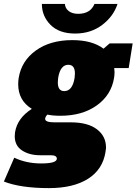

<svg xmlns="http://www.w3.org/2000/svg" viewBox="-68 -720 693 973"><path d="M144.2 -700H260.8Q262.5 -677.5 280.4 -663.8Q298.3 -650 328.3 -650Q390 -650 410.8 -700H527.5Q507.5 -637.5 450 -593.8Q392.5 -550 312.5 -550Q231.7 -550 187.9 -594.2Q144.2 -638.3 144.2 -700ZM-48.3 200 4.2 79.2Q65.8 108.3 140.8 108.3Q220 108.3 220 84.2Q220 66.7 189.2 66.7H135Q80.8 66.7 43.8 42.5Q6.7 18.3 6.7 -30Q6.7 -36.7 8.3 -50Q20 -121.7 93.3 -168.3Q24.2 -210.8 24.2 -293.3Q24.2 -308.3 26.7 -325Q40.8 -411.7 113.8 -464.2Q186.7 -516.7 298.3 -516.7Q399.2 -516.7 456.7 -473.3L487.5 -500H604.2L584.2 -375H510.8Q512.5 -361.7 512.5 -355Q512.5 -340 510 -325Q495.8 -238.3 422.5 -185.8Q349.2 -133.3 237.5 -133.3Q200 -133.3 171.7 -139.2Q160.8 -126.7 160.8 -117.5Q160.8 -100 207.5 -100H290.8Q376.7 -100 422.9 -65Q469.2 -30 469.2 27.5Q469.2 30.8 468.8 34.6Q468.3 38.3 467.5 42.9Q466.7 47.5 466.7 50Q452.5 139.2 377.9 186.2Q303.3 233.3 180 233.3Q36.7 233.3 -48.3 200ZM225 -302.5Q225 -258.3 257.5 -258.3Q299.2 -258.3 310 -325Q311.7 -340 311.7 -347.5Q311.7 -391.7 278.3 -391.7Q237.5 -391.7 226.7 -325Q225 -310 225 -302.5Z"/></svg>

Font: BoonTook
Style: Italic
Weight: 400
Italic angle: -9°
Designer: Sungsit Sawaiwan
Foundry: FontUni
Version: Version 3.0